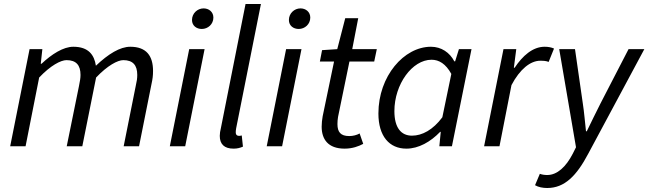

<svg xmlns="http://www.w3.org/2000/svg" viewBox="-20 -732 3245 961"><path d="M31 0H108L176 -344C233 -404 284 -431 313 -431C361 -431 383 -406 383 -357C383 -340 380 -326 375 -300L314 0H392L461 -344C518 -404 569 -431 597 -431C645 -431 667 -406 667 -357C667 -340 665 -326 659 -300L599 0H676L738 -310C744 -337 746 -354 746 -377C746 -452 713 -498 632 -498C581 -498 522 -462 460 -403C452 -456 424 -498 347 -498C297 -498 239 -461 188 -413H184L192 -486H128Z M830 0H907L1004 -486H927ZM990 -587C1021 -587 1048 -611 1048 -644C1048 -673 1025 -690 999 -690C968 -690 941 -665 941 -632C941 -603 964 -587 990 -587Z M1149 12C1168 12 1182 8 1196 2L1190 -54C1182 -52 1180 -52 1176 -52C1166 -52 1160 -58 1160 -68C1160 -74 1160 -79 1162 -90L1286 -712H1209L1086 -93C1082 -77 1080 -63 1080 -52C1080 -11 1102 12 1149 12Z M1315 0H1392L1489 -486H1412ZM1475 -587C1506 -587 1533 -611 1533 -644C1533 -673 1510 -690 1484 -690C1453 -690 1426 -665 1426 -632C1426 -603 1449 -587 1475 -587Z M1705 12C1744 12 1776 0 1798 -12L1780 -64C1766 -56 1747 -51 1728 -51C1685 -51 1669 -71 1669 -111C1669 -123 1670 -135 1672 -147L1729 -424H1853L1866 -486H1743L1773 -641H1708L1668 -486L1592 -481L1581 -424H1652L1595 -150C1592 -132 1590 -116 1590 -98C1590 -36 1621 12 1705 12Z M2014 12C2075 12 2135 -22 2183 -72H2186L2179 0H2242L2340 -486H2277L2258 -425H2254C2231 -469 2189 -498 2137 -498C2002 -498 1874 -351 1874 -164C1874 -50 1929 12 2014 12ZM2042 -53C1988 -53 1954 -92 1954 -176C1954 -310 2043 -433 2140 -433C2177 -433 2211 -413 2239 -362L2194 -145C2147 -82 2093 -53 2042 -53Z M2403 0H2480L2540 -306C2582 -386 2635 -428 2684 -428C2701 -428 2715 -427 2726 -422L2753 -489C2740 -495 2724 -498 2706 -498C2646 -498 2595 -452 2556 -393H2552L2564 -486H2500Z M2719 209C2806 209 2866 148 2925 36L3205 -486H3126L2986 -215C2963 -171 2939 -119 2917 -75H2913C2908 -118 2904 -171 2897 -215L2858 -486H2779L2863 5L2847 37C2813 103 2769 144 2719 144C2705 144 2693 142 2682 138L2658 195C2675 205 2697 209 2719 209Z"/></svg>

Font: Source Sans Pro
Style: Italic
Weight: 400
Italic angle: -11°
Designer: Paul D. Hunt
Foundry: Adobe Systems Incorporated
Version: Version 3.006;hotconv 1.0.111;makeotfexe 2.5.65597